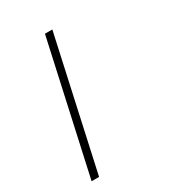

<svg xmlns="http://www.w3.org/2000/svg" viewBox="-272 -1283 1415 1540"><g transform="rotate(-30 435.5 -513.0)"><path d="M453.1 -1119.1 186.5 92.8H117.2L384.8 -1119.1Z"/></g></svg>

Font: my7seg
Style: Book
Weight: 400
Italic angle: -5°
Designer: Keshikan(Twitter:@keshinomi_88pro)
Version: Version 0.46